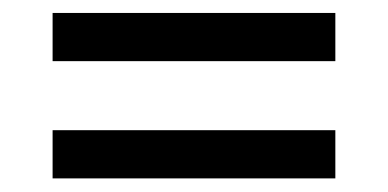

<svg xmlns="http://www.w3.org/2000/svg" viewBox="-20 -483 590 292"><path d="M60 -390V-463.3H490V-390ZM60 -211.7V-285H490V-211.7Z"/></svg>

Font: Funnel Sans
Style: Regular
Weight: 400
Designer: NORD ID, Kristian Moeller
Foundry: Dicotype
Version: Version 1.000